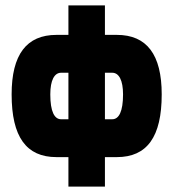

<svg xmlns="http://www.w3.org/2000/svg" viewBox="-20 -690 640 710"><path d="M368 0V-109H412C524 -109 578 -184 578 -341C578 -488 523 -561 412 -561H368V-670H233V-561H189C78 -561 23 -488 23 -341C23 -184 77 -109 189 -109H233V0ZM166 -341C166 -393 181 -421 206 -421H233V-249H206C181 -249 166 -278 166 -341ZM368 -249V-421H395C420 -421 435 -393 435 -341C435 -278 420 -249 395 -249Z"/></svg>

Font: LT Wave Mono Black
Style: Regular
Weight: 900
Designer: Daniel Lyons
Version: Version 2.5 (Glyphs App)